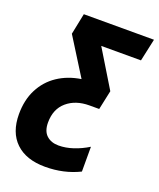

<svg xmlns="http://www.w3.org/2000/svg" viewBox="-167 -638 801 967"><g transform="rotate(20 233.5 -154.5)"><path d="M192 240Q90 240 34 186.5Q-22 133 -22 35Q-22 -41 7.5 -98.5Q37 -156 90 -191.5Q143 -227 214 -238L90 -436L113 -549H489L463 -429H250L371 -230L349 -127H297Q223 -127 176.5 -87Q130 -47 130 25Q130 71 154.5 93.5Q179 116 219 116Q257 116 297.5 102.5Q338 89 375 66V199Q292 240 192 240Z"/></g></svg>

Font: Noto Sans Condensed ExtraBold
Style: Italic
Weight: 800
Width: 3
Italic angle: -12°
Designer: Monotype Design Team
Foundry: Monotype Imaging Inc.
Version: Version 2.013; ttfautohint (v1.8.4.7-5d5b)